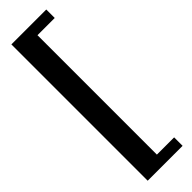

<svg xmlns="http://www.w3.org/2000/svg" viewBox="-334 -798 996 996"><g transform="rotate(-45 164.5 -300.0)"><path d="M43 200V-800H299V-738H172.5V138H299V200Z"/></g></svg>

Font: Big Shoulders Stencil Display ExtraBold
Style: Regular
Weight: 800
Designer: Patric King
Foundry: XO Type Co
Version: Version 1.000